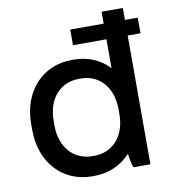

<svg xmlns="http://www.w3.org/2000/svg" viewBox="-82 -791 782 871"><g transform="rotate(-10 309.5 -356.0)"><path d="M273 8H281C350 8 409 -19 450 -65C452 -42 458 -16 464 0H542V-593H601V-665H542V-720H444V-665H290V-593H444V-460C404 -503 348 -528 281 -528H273C136 -528 41 -423 41 -274V-246C41 -97 136 8 273 8ZM290 -82C203 -82 144 -149 144 -248V-272C144 -371 203 -438 290 -438H298C385 -438 443 -371 443 -272V-248C443 -150 386 -82 298 -82Z"/></g></svg>

Font: Fixel Text Medium
Style: Regular
Weight: 500
Width: 4
Designer: AlfaBravo + MacPaw
Foundry: Kyrylo Tkachov, Marchela Mozhyna, Serhii Makarenko, Maria Weinstein, Zakhar Kryvoshyya
Version: Version 1.211